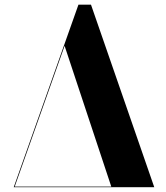

<svg xmlns="http://www.w3.org/2000/svg" viewBox="-20 -784 696 804"><path d="M361 -764.5 626 0H37.5L308.5 -764.5ZM250.5 -592 41.5 -2.5H446Z"/></svg>

Font: Bodoni* 72pt
Style: Bold
Weight: 700
Version: Version 2.3